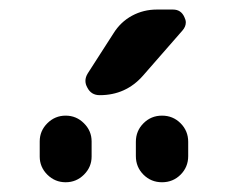

<svg xmlns="http://www.w3.org/2000/svg" viewBox="-20 -1001 484 394"><path d="M61.5 -679.7V-710.9Q61.5 -732.4 77.1 -748Q92.8 -763.7 114.7 -763.7Q136.7 -763.7 152.3 -748Q168 -732.4 168 -710.9V-679.7Q168 -658.2 152.3 -642.6Q136.7 -627 114.7 -627Q92.8 -627 77.1 -642.6Q61.5 -658.2 61.5 -679.7ZM258.8 -680.7V-710Q258.8 -732.4 274.4 -748Q290 -763.7 312.5 -763.7Q335 -763.7 350.6 -748Q366.2 -732.4 366.2 -710V-680.7Q366.2 -658.2 350.6 -642.6Q335 -627 312.5 -627Q290 -627 274.4 -642.6Q258.8 -658.2 258.8 -680.7ZM212.9 -932.6Q227.5 -956.1 251 -968.8Q274.4 -981.4 301.8 -981.4H335Q351.6 -981.4 358.4 -965.8Q361.3 -960 361.3 -955.1Q361.3 -946.3 354.5 -938.5L273.4 -845.7Q238.3 -805.7 184.6 -805.7Q167 -805.7 159.2 -821.3Q155.3 -828.1 155.3 -835Q155.3 -842.8 160.2 -850.6Z"/></svg>

Font: Gen Jyuu Gothic Medium
Style: Regular
Weight: 500
Designer: [Source Han Sans]
Ryoko NISHIZUKA  (kana & ideographs); Paul D. Hunt (Latin, Greek & Cyrillic); Wenlong ZHANG  (bopomofo
Version: Version 1.002.20150607